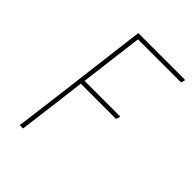

<svg xmlns="http://www.w3.org/2000/svg" viewBox="-188 -729 821 821"><g transform="rotate(45 222.0 -318.5)"><path d="M356 -330 358 -326 352 -310H139L125 -195L100 0H80L105 -195L160 -637H441L444 -633L438 -617H178L142 -330Z"/></g></svg>

Font: Alegreya Sans SC Thin
Style: Italic
Weight: 100
Italic angle: -7°
Designer: Juan Pablo del Peral
Foundry: Huerta Tipografica
Version: Version 2.007